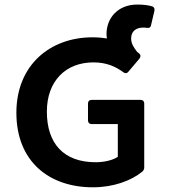

<svg xmlns="http://www.w3.org/2000/svg" viewBox="-20 -798 737 830"><path d="M598.6 -678.7C604.5 -678.7 609.4 -678.7 613.3 -677.7C624 -675.8 630.9 -678.7 632.8 -688.5L647.5 -751C649.4 -759.8 646.5 -767.6 637.7 -770.5C621.1 -775.4 601.6 -778.3 573.2 -778.3C490.2 -778.3 440.4 -720.7 440.4 -650.4C440.4 -644.5 441.4 -637.7 442.4 -631.8C422.9 -634.8 402.3 -636.7 379.9 -636.7C196.3 -636.7 50.8 -516.6 50.8 -310.5C50.8 -100.6 191.4 11.7 381.8 11.7C469.7 11.7 546.9 -16.6 594.7 -55.7C601.6 -61.5 603.5 -67.4 603.5 -75.2V-350.6C603.5 -360.4 597.7 -366.2 587.9 -366.2H376C366.2 -366.2 360.4 -360.4 360.4 -350.6V-277.3C360.4 -267.6 366.2 -261.7 376 -261.7H489.3V-120.1C467.8 -105.5 430.7 -96.7 393.6 -96.7C254.9 -96.7 182.6 -177.7 182.6 -315.4C182.6 -448.2 264.6 -528.3 383.8 -528.3C441.4 -528.3 480.5 -509.8 513.7 -485.4C521.5 -479.5 529.3 -480.5 535.2 -488.3L583 -544.9C588.9 -552.7 588.9 -560.5 581.1 -567.4C579.1 -569.3 576.2 -571.3 573.2 -573.2C557.6 -593.8 546.9 -609.4 546.9 -631.8C546.9 -662.1 567.4 -678.7 598.6 -678.7Z"/></svg>

Font: Ed Sans Neue SemiBold
Style: Regular
Weight: 600
Designer: Stephen Hutchings
Version: Version 1.004;PS 001.004;hotconv 1.0.88;makeotf.lib2.5.64775